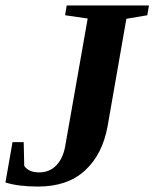

<svg xmlns="http://www.w3.org/2000/svg" viewBox="-23 -674 567 705"><path d="M299 -606 216 -618 222 -654H524L518 -618L441 -605L372 -210Q353 -106 288 -47Q224 11 117 11Q44 11 -3 -4L23 -152H64L66 -65Q82 -41 121 -41Q158 -41 183 -66Q208 -92 216 -135Z"/></svg>

Font: Libra Serif Modern
Style: Bold Italic
Weight: 700
Italic angle: -12°
Designer: Stefan Peev, Context Ltd
Foundry: Stefan Peev, Context Ltd
Version: Version 1.000